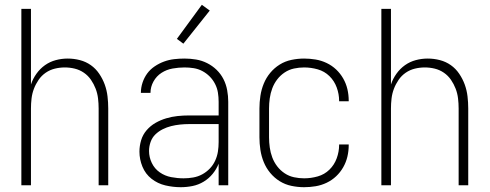

<svg xmlns="http://www.w3.org/2000/svg" viewBox="-20 -772 2040 800"><path d="M69 0V-735H109V-420Q117 -444 132 -465Q147 -486 167.5 -500.5Q188 -515 212.5 -521.5Q237 -528 262 -528Q288 -528 313 -521.5Q338 -515 358.5 -500.5Q379 -486 393.5 -464.5Q408 -443 416.5 -419.5Q425 -396 428 -370.5Q431 -345 431 -320V0H391V-320Q391 -341 388.5 -362Q386 -383 378.5 -402.5Q371 -422 359 -439.5Q347 -457 329.5 -469Q312 -481 291.5 -486Q271 -491 250 -491Q229 -491 208.5 -486Q188 -481 170.5 -469Q153 -457 141 -439.5Q129 -422 121.5 -402.5Q114 -383 111.5 -362Q109 -341 109 -320V0Z M733 8Q701 8 669 0.5Q637 -7 611.5 -27Q586 -47 573.5 -77.5Q561 -108 561 -140Q561 -164 568 -187.5Q575 -211 591 -229.5Q607 -248 628 -260Q649 -272 672.5 -279Q696 -286 720 -288.5Q744 -291 768 -291H891V-348Q891 -367 888 -386Q885 -405 876 -422.5Q867 -440 853.5 -453.5Q840 -467 823 -476Q806 -485 787 -488Q768 -491 749 -491Q724 -491 699 -486.5Q674 -482 653 -468.5Q632 -455 619.5 -432.5Q607 -410 607 -385H567Q567 -407 574 -428Q581 -449 593.5 -466Q606 -483 624.5 -495.5Q643 -508 663.5 -515.5Q684 -523 705.5 -525.5Q727 -528 749 -528Q773 -528 797 -524Q821 -520 843 -509Q865 -498 882.5 -481Q900 -464 911 -442.5Q922 -421 926.5 -396.5Q931 -372 931 -348V0H891V-90Q882 -67 866 -47.5Q850 -28 828.5 -15Q807 -2 782.5 3Q758 8 733 8ZM745 -29Q765 -29 785 -32.5Q805 -36 822.5 -45.5Q840 -55 854 -69.5Q868 -84 876.5 -102.5Q885 -121 888 -140.5Q891 -160 891 -180V-255H768Q749 -255 730 -253Q711 -251 693 -246.5Q675 -242 658 -233.5Q641 -225 627.5 -212Q614 -199 607.5 -180.5Q601 -162 601 -143Q601 -117 612.5 -93Q624 -69 645.5 -54Q667 -39 693 -34Q719 -29 745 -29ZM744 -590 717 -610 821 -752 854 -728Z M1247 8Q1221 8 1194.5 2.5Q1168 -3 1145.5 -17Q1123 -31 1106 -51.5Q1089 -72 1079 -96.5Q1069 -121 1065 -147.5Q1061 -174 1061 -200V-320Q1061 -346 1065 -372.5Q1069 -399 1079 -423.5Q1089 -448 1106 -468.5Q1123 -489 1145.5 -503Q1168 -517 1194.5 -522.5Q1221 -528 1247 -528Q1271 -528 1295 -524Q1319 -520 1341 -509.5Q1363 -499 1380.5 -482.5Q1398 -466 1410 -445Q1422 -424 1427.5 -400.5Q1433 -377 1433 -352V-350H1393V-352Q1393 -380 1383 -407.5Q1373 -435 1352.5 -455Q1332 -475 1304 -483Q1276 -491 1247 -491Q1226 -491 1205 -486.5Q1184 -482 1166 -470Q1148 -458 1135 -441Q1122 -424 1114.5 -404Q1107 -384 1104 -362.5Q1101 -341 1101 -320V-200Q1101 -179 1104 -157.5Q1107 -136 1114.5 -116Q1122 -96 1135 -79Q1148 -62 1166 -50Q1184 -38 1205 -33.5Q1226 -29 1247 -29Q1276 -29 1304 -37Q1332 -45 1352.5 -65Q1373 -85 1383 -112.5Q1393 -140 1393 -168V-170H1433V-168Q1433 -143 1427.5 -119.5Q1422 -96 1410 -75Q1398 -54 1380.5 -37.5Q1363 -21 1341 -10.5Q1319 0 1295 4Q1271 8 1247 8Z M1569 0V-735H1609V-420Q1617 -444 1632 -465Q1647 -486 1667.5 -500.5Q1688 -515 1712.5 -521.5Q1737 -528 1762 -528Q1788 -528 1813 -521.5Q1838 -515 1858.5 -500.5Q1879 -486 1893.5 -464.5Q1908 -443 1916.5 -419.5Q1925 -396 1928 -370.5Q1931 -345 1931 -320V0H1891V-320Q1891 -341 1888.5 -362Q1886 -383 1878.5 -402.5Q1871 -422 1859 -439.5Q1847 -457 1829.5 -469Q1812 -481 1791.5 -486Q1771 -491 1750 -491Q1729 -491 1708.5 -486Q1688 -481 1670.5 -469Q1653 -457 1641 -439.5Q1629 -422 1621.5 -402.5Q1614 -383 1611.5 -362Q1609 -341 1609 -320V0Z"/></svg>

Font: Iosevka Term Curly Extralight
Style: Regular
Weight: 200
Designer: Belleve Invis
Foundry: Belleve Invis
Version: Version 32.3.0